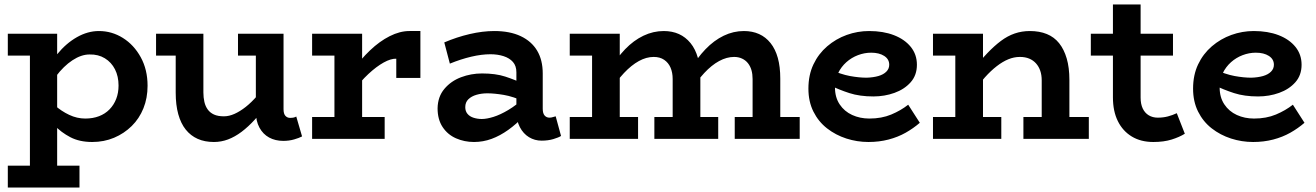

<svg xmlns="http://www.w3.org/2000/svg" viewBox="-20 -622 5894 860"><path d="M393 14Q336 14 295 -7.5Q254 -29 224.5 -60Q195 -91 172 -118V-205Q195 -177 225 -150.5Q255 -124 290 -107.5Q325 -91 362 -91Q396 -91 423.5 -101.5Q451 -112 470.5 -132Q490 -152 500.5 -179Q511 -206 511 -239Q511 -280 495 -311.5Q479 -343 449.5 -361Q420 -379 381 -378Q344 -378 304.5 -352Q265 -326 230.5 -280Q196 -234 173 -173V-265Q196 -330 236 -379Q276 -428 324.5 -455.5Q373 -483 423 -483Q481 -483 530.5 -452Q580 -421 610.5 -365.5Q641 -310 641 -238Q641 -183 622.5 -137Q604 -91 570 -57.5Q536 -24 491 -5Q446 14 393 14ZM15 218V120H336V218ZM114 189V-471H236V189ZM15 -373V-471H230V-373Z M938 14Q897 14 865.5 0Q834 -14 812 -41.5Q790 -69 778.5 -110.5Q767 -152 767 -207V-471H891V-208Q891 -185 895.5 -165.5Q900 -146 910.5 -131.5Q921 -117 938.5 -109Q956 -101 983 -101Q1006 -101 1030.5 -112Q1055 -123 1080.5 -143Q1106 -163 1132 -193Q1158 -223 1185 -260V-163Q1152 -120 1122 -87Q1092 -54 1062 -31.5Q1032 -9 1001.5 2.5Q971 14 938 14ZM679 -373V-471H869V-373ZM1249 9Q1213 9 1185.5 -6Q1158 -21 1142 -50.5Q1126 -80 1126 -122V-471H1250V-133Q1250 -112 1258.5 -103Q1267 -94 1279 -94Q1289 -94 1295.5 -95.5Q1302 -97 1307 -100L1333 -11Q1320 -4 1297.5 2.5Q1275 9 1249 9ZM1046 -373V-471H1234V-373Z M1559 -209V-305Q1595 -356 1637.5 -396.5Q1680 -437 1725.5 -460Q1771 -483 1814 -483H1863V-273H1755V-359Q1731 -360 1698.5 -342Q1666 -324 1630 -290.5Q1594 -257 1559 -209ZM1378 0V-98H1703V0ZM1478 -31V-471H1602V-31ZM1378 -373V-471H1594V-373Z M2406 8Q2375 8 2349.5 -7.5Q2324 -23 2308.5 -52.5Q2293 -82 2293 -124V-298Q2293 -327 2277.5 -344.5Q2262 -362 2235.5 -370.5Q2209 -379 2177 -379Q2137 -379 2090.5 -368Q2044 -357 1995 -337L1970 -432Q2026 -456 2084 -469.5Q2142 -483 2194 -483Q2264 -483 2312.5 -460Q2361 -437 2386 -395Q2411 -353 2411 -293V-135Q2411 -114 2419.5 -104.5Q2428 -95 2441 -95Q2449 -95 2456.5 -97.5Q2464 -100 2469 -101L2493 -13Q2482 -6 2458.5 1Q2435 8 2406 8ZM2103 14Q2060 14 2022.5 -2.5Q1985 -19 1962.5 -53Q1940 -87 1940 -137Q1941 -189 1970.5 -224Q2000 -259 2045 -276Q2090 -293 2139 -293Q2200 -293 2243 -279Q2286 -265 2331 -244V-166Q2278 -190 2236 -197Q2194 -204 2163 -204Q2137 -204 2114.5 -197.5Q2092 -191 2078 -177.5Q2064 -164 2064 -142Q2064 -124 2074 -112Q2084 -100 2101.5 -94.5Q2119 -89 2138 -89Q2160 -89 2190.5 -98.5Q2221 -108 2257 -129.5Q2293 -151 2331 -186L2328 -103Q2294 -67 2257 -40.5Q2220 -14 2182 0Q2144 14 2103 14Z M2532 -373V-471H2718V-373ZM2632 -31V-471H2756V-31ZM2532 0V-98H2838V0ZM2993 -31V-268Q2993 -297 2983.5 -319Q2974 -341 2955 -354Q2936 -367 2908 -367Q2875 -367 2841.5 -348.5Q2808 -330 2775 -295Q2742 -260 2711 -209V-308Q2742 -362 2780 -401.5Q2818 -441 2862 -462Q2906 -483 2953 -483Q2991 -483 3021 -469.5Q3051 -456 3073 -429Q3095 -402 3106 -362.5Q3117 -323 3117 -270V-31ZM2911 0V-98H3197V0ZM3351 -31V-268Q3351 -290 3346 -307.5Q3341 -325 3330.5 -338.5Q3320 -352 3304 -359.5Q3288 -367 3268 -367Q3235 -367 3201 -348.5Q3167 -330 3134.5 -295Q3102 -260 3071 -209V-308Q3102 -362 3140 -401.5Q3178 -441 3221.5 -462Q3265 -483 3312 -483Q3350 -483 3380 -469.5Q3410 -456 3431.5 -429Q3453 -402 3464 -362.5Q3475 -323 3475 -270V-31ZM3271 0V-98H3562V0Z M3870 14Q3819 14 3771 -1.5Q3723 -17 3684.5 -47Q3646 -77 3623.5 -122Q3601 -167 3601 -225Q3601 -286 3623.5 -333.5Q3646 -381 3685 -414.5Q3724 -448 3772.5 -465.5Q3821 -483 3873 -483Q3936 -483 3984 -464.5Q4032 -446 4059.5 -412Q4087 -378 4087 -332Q4087 -285 4059 -253.5Q4031 -222 3986.5 -206Q3942 -190 3892 -190Q3831 -190 3784.5 -205Q3738 -220 3693 -242V-313Q3746 -289 3787 -281.5Q3828 -274 3862 -274Q3892 -275 3914.5 -281.5Q3937 -288 3950 -301Q3963 -314 3963 -332Q3963 -357 3940.5 -371.5Q3918 -386 3882 -386Q3852 -386 3823 -375Q3794 -364 3771 -343.5Q3748 -323 3734 -294.5Q3720 -266 3720 -230Q3720 -186 3741 -154.5Q3762 -123 3797 -107Q3832 -91 3874 -91Q3929 -91 3972 -109Q4015 -127 4048 -153L4100 -72Q4071 -47 4036.5 -27.5Q4002 -8 3960 3Q3918 14 3870 14Z M4646 0V-262Q4646 -286 4639.5 -305Q4633 -324 4620.5 -338Q4608 -352 4590 -359.5Q4572 -367 4548 -367Q4522 -367 4496.5 -356.5Q4471 -346 4444.5 -325.5Q4418 -305 4392 -276Q4366 -247 4338 -209V-308Q4371 -351 4402 -383.5Q4433 -416 4463 -438.5Q4493 -461 4525 -472Q4557 -483 4593 -483Q4636 -483 4669 -469.5Q4702 -456 4724 -428.5Q4746 -401 4758 -360Q4770 -319 4770 -264V0ZM4159 0V-98H4465V0ZM4259 0V-471H4383V0ZM4159 -373V-471H4355V-373ZM4564 0V-98H4857V0Z M5146 14Q5090 14 5049.5 -10.5Q5009 -35 4987 -79.5Q4965 -124 4965 -186V-602H5089V-185Q5089 -156 5098.5 -136Q5108 -116 5125.5 -105.5Q5143 -95 5166 -95Q5190 -95 5211 -100.5Q5232 -106 5251 -115L5287 -23Q5263 -8 5228 3Q5193 14 5146 14ZM4866 -373V-471H5234V-373Z M5593 14Q5542 14 5494 -1.5Q5446 -17 5407.5 -47Q5369 -77 5346.5 -122Q5324 -167 5324 -225Q5324 -286 5346.5 -333.5Q5369 -381 5408 -414.5Q5447 -448 5495.5 -465.5Q5544 -483 5596 -483Q5659 -483 5707 -464.5Q5755 -446 5782.5 -412Q5810 -378 5810 -332Q5810 -285 5782 -253.5Q5754 -222 5709.5 -206Q5665 -190 5615 -190Q5554 -190 5507.5 -205Q5461 -220 5416 -242V-313Q5469 -289 5510 -281.5Q5551 -274 5585 -274Q5615 -275 5637.5 -281.5Q5660 -288 5673 -301Q5686 -314 5686 -332Q5686 -357 5663.5 -371.5Q5641 -386 5605 -386Q5575 -386 5546 -375Q5517 -364 5494 -343.5Q5471 -323 5457 -294.5Q5443 -266 5443 -230Q5443 -186 5464 -154.5Q5485 -123 5520 -107Q5555 -91 5597 -91Q5652 -91 5695 -109Q5738 -127 5771 -153L5823 -72Q5794 -47 5759.5 -27.5Q5725 -8 5683 3Q5641 14 5593 14Z"/></svg>

Font: BioRhyme ExtraBold
Style: Bold
Weight: 700
Version: Version 1.600;gftools[0.9.33]